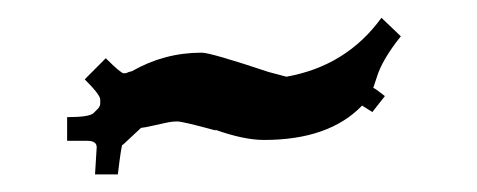

<svg xmlns="http://www.w3.org/2000/svg" viewBox="-20 -447 542 218"><path d="M87.9 -249 89.8 -279.8Q89.8 -287.1 79.1 -287.1H56.2V-314Q81.5 -314 86.2 -318.6Q90.8 -323.2 91.8 -324.2Q93.8 -327.1 93.8 -329.1V-334Q93.8 -339.4 76.2 -356.9L100.1 -380.9Q117.2 -363.8 120.4 -363.8Q123.5 -363.8 124 -364.3Q125.5 -365.2 129.9 -366.2Q166.5 -387.2 209 -387.2Q219.2 -387.2 285.2 -365.2L305.2 -359.9Q373.5 -372.1 413.1 -426.8L435.1 -405.8Q413.6 -378.9 407.7 -358.9L403.8 -347.2Q405.3 -347.2 417 -337.9L402.8 -319.8L391.1 -327.1Q353.5 -288.1 279.8 -288.1Q256.8 -288.1 224.1 -299.8L225.1 -298.8Q187.5 -309.1 181.4 -309.1Q175.3 -309.1 168.5 -307.6Q161.6 -306.2 153.1 -304.2Q144.5 -302.2 140.1 -301.8L119.1 -282.2V-283.2Q117.7 -281.7 113.8 -249Z"/></svg>

Font: Eater Caps
Style: Regular
Weight: 400
Version: Version 001.002